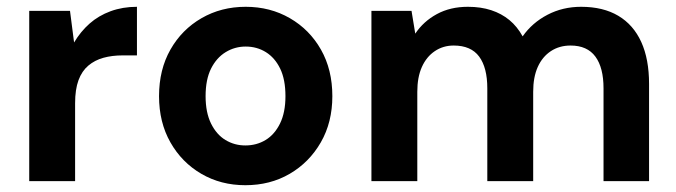

<svg xmlns="http://www.w3.org/2000/svg" viewBox="-20 -533 1989 565"><path d="M66 0V-501H186L198 -408Q217 -440 243.5 -463.5Q270 -487 305.5 -500Q341 -513 383 -513V-370H341Q310 -370 284.5 -363Q259 -356 240 -340Q221 -324 211 -297Q201 -270 201 -229V0Z M702 12Q630 12 572.5 -21.5Q515 -55 481.5 -114Q448 -173 448 -250Q448 -328 481.5 -387Q515 -446 573 -479.5Q631 -513 703 -513Q775 -513 833 -479.5Q891 -446 924.5 -387Q958 -328 958 -250Q958 -173 924 -114Q890 -55 832.5 -21.5Q775 12 702 12ZM702 -105Q735 -105 761.5 -121Q788 -137 804 -169.5Q820 -202 820 -250Q820 -299 804.5 -331Q789 -363 762.5 -379.5Q736 -396 703 -396Q671 -396 644 -379.5Q617 -363 601 -331Q585 -299 585 -250Q585 -202 601 -169.5Q617 -137 643.5 -121Q670 -105 702 -105Z M1073 0V-501H1191L1202 -434Q1226 -470 1265.5 -491.5Q1305 -513 1357 -513Q1395 -513 1425.5 -503Q1456 -493 1479 -474Q1502 -455 1518 -426Q1546 -466 1591 -489.5Q1636 -513 1690 -513Q1755 -513 1799.5 -486.5Q1844 -460 1867 -409.5Q1890 -359 1890 -286V0H1756V-273Q1756 -334 1732 -366.5Q1708 -399 1659 -399Q1626 -399 1601 -382.5Q1576 -366 1562.5 -336Q1549 -306 1549 -263V0H1414V-273Q1414 -334 1390 -366.5Q1366 -399 1315 -399Q1284 -399 1259.5 -382.5Q1235 -366 1221.5 -336Q1208 -306 1208 -263V0Z"/></svg>

Font: DM Sans 18pt
Style: Bold
Weight: 700
Designer: Colophon Foundry, Jonny Pinhorn
Foundry: Colophon Foundry
Version: Version 4.004;gftools[0.9.30]